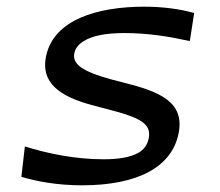

<svg xmlns="http://www.w3.org/2000/svg" viewBox="-20 -545 660 575"><path d="M412 -525C272 -525 139 -486 117.5 -374.5C102.5 -298.5 156.5 -256.5 256.5 -230C371 -199.5 436.5 -187.5 425.5 -131C421.5 -111.5 411 -97 395.5 -88C369.5 -73 332.5 -68 290 -68C204 -68 121 -85.5 54.5 -106.5L44 -15.5C88 -2 151.5 10 225 10C395 10 495.5 -46 515 -146.5C533.5 -240 456.5 -271 352.5 -297C242.5 -324 195 -346 202.5 -385C205 -399.5 214.5 -412 231 -422C257 -438.5 298.5 -446 353 -446C424.5 -446 486 -435.5 548.5 -422L561.5 -506C520 -518 467 -525 412 -525Z"/></svg>

Font: Monaspace Argon
Style: Italic
Weight: 400
Italic angle: -11°
Designer: Riley Cran & the Lettermatic Team
Foundry: Lettermatic
Version: Version 1.101 (Monaspace Argon)